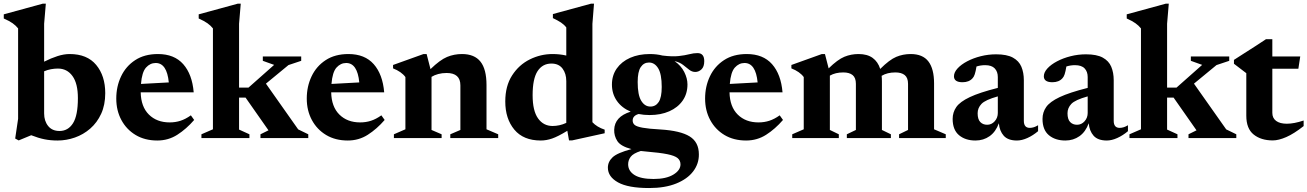

<svg xmlns="http://www.w3.org/2000/svg" viewBox="-33 -732 6932 1018"><path d="M525 -238Q525 -176 503.5 -129Q482 -82 445.5 -50.2Q409 -18.5 364 -2.8Q319 13 272 13Q235 13 202.8 6.5Q170.5 0 132.5 -15L66 12.5L47.5 2.5L63 -102V-581.5Q51 -596.5 33.8 -608.8Q16.5 -621 -13 -634V-656L193.5 -712.5H210L201 -606V-405Q237.5 -423.5 271.8 -434.5Q306 -445.5 336.5 -445.5Q429 -445.5 477 -387.8Q525 -330 525 -238ZM201 -130.5Q201 -90.5 222.2 -64Q243.5 -37.5 282.5 -37.5Q328 -37.5 354 -78.5Q380 -119.5 380 -211.5Q380 -289.5 351.2 -329Q322.5 -368.5 274 -368.5Q255.5 -368.5 237 -365Q218.5 -361.5 201 -354Z M804.5 -445.5Q891 -445.5 938.5 -391.8Q986 -338 994 -242.5H713Q714.5 -166 756.5 -124.5Q798.5 -83 866.5 -83Q897.5 -83 924.2 -91.8Q951 -100.5 979 -120.5L996.5 -96Q955 -48 907.2 -17.5Q859.5 13 801 13Q735 13 686.2 -16.2Q637.5 -45.5 610.5 -95.8Q583.5 -146 583.5 -209.5Q583.5 -273.5 609 -327.2Q634.5 -381 683.8 -413.2Q733 -445.5 804.5 -445.5ZM792.5 -398Q763 -398 741.2 -373.8Q719.5 -349.5 714.5 -287L862 -295Q852 -398 792.5 -398Z M1234.5 -45 1289.5 -20V0H1035V-20L1096 -46.5V-581.5Q1084 -596.5 1066.8 -608.8Q1049.5 -621 1020.5 -634V-656L1227.5 -712.5H1243.5L1234.5 -606V-267.5H1284.5L1420.5 -388L1360.5 -409.5V-432.5H1564V-409.5L1496.5 -387L1377 -288.5L1548 -46L1601.5 -20V0H1348V-20L1390.5 -41L1269 -214.5H1234.5Z M1814.5 -445.5Q1901 -445.5 1948.5 -391.8Q1996 -338 2004 -242.5H1723Q1724.5 -166 1766.5 -124.5Q1808.5 -83 1876.5 -83Q1907.5 -83 1934.2 -91.8Q1961 -100.5 1989 -120.5L2006.5 -96Q1965 -48 1917.2 -17.5Q1869.5 13 1811 13Q1745 13 1696.2 -16.2Q1647.5 -45.5 1620.5 -95.8Q1593.5 -146 1593.5 -209.5Q1593.5 -273.5 1619 -327.2Q1644.5 -381 1693.8 -413.2Q1743 -445.5 1814.5 -445.5ZM1802.5 -398Q1773 -398 1751.2 -373.8Q1729.5 -349.5 1724.5 -287L1872 -295Q1862 -398 1802.5 -398Z M2354.5 -20 2408 -43V-279.5Q2408 -345 2335 -345Q2311 -345 2290.5 -339.5Q2270 -334 2255 -324.5V-43L2308.5 -20V0H2055.5V-20L2116.5 -46.5V-323.5Q2095.5 -352 2051 -369.5V-387.5L2212.5 -445.5H2229L2249.5 -365.5Q2300 -414.5 2337.2 -430Q2374.5 -445.5 2416.5 -445.5Q2482.5 -445.5 2514.5 -405.2Q2546.5 -365 2546.5 -281V-46.5L2608.5 -20V0H2354.5Z M2984 12.5 2975 -38.5Q2925 -8 2894.2 2.5Q2863.5 13 2834.5 13Q2742 13 2694 -44.8Q2646 -102.5 2646 -194Q2646 -276 2682.2 -332.2Q2718.5 -388.5 2776 -417Q2833.5 -445.5 2897 -445.5Q2934.5 -445.5 2969.5 -437.5V-586.5Q2958 -601.5 2941.5 -612.5Q2925 -623.5 2898.5 -636V-657.5L3100.5 -712.5H3116.5L3108 -605.5V-84Q3131.5 -58.5 3173 -44.5V-25.5L3000 12.5ZM2969.5 -302Q2969.5 -342 2949.5 -368.5Q2929.5 -395 2890.5 -395Q2843.5 -395 2817.2 -354.8Q2791 -314.5 2791 -227.5Q2791 -144.5 2819.8 -104.2Q2848.5 -64 2897 -64Q2914.5 -64 2933 -68Q2951.5 -72 2969.5 -80.5Z M3411.5 -122Q3380.5 -122 3353 -127.5Q3321.5 -118.5 3321.5 -93Q3321.5 -78.5 3332.2 -69.5Q3343 -60.5 3374.5 -54.8Q3406 -49 3469 -45.5Q3574.5 -39 3623.5 -8.8Q3672.5 21.5 3672.5 86.5Q3673 136.5 3642 177Q3611 217.5 3552 241.2Q3493 265 3408.5 265Q3297.5 265 3243.8 235Q3190 205 3190 157Q3190 125.5 3215 102Q3240 78.5 3315 58.5Q3258 43.5 3240.2 16Q3222.5 -11.5 3223.5 -44Q3225.5 -113.5 3311 -140Q3263.5 -160 3237.5 -197.5Q3211.5 -235 3211.5 -283.5Q3211.5 -332.5 3237.2 -369Q3263 -405.5 3308.2 -425.5Q3353.5 -445.5 3412.5 -445.5Q3448.5 -445.5 3479.5 -437.5Q3532 -431 3565.5 -434.8Q3599 -438.5 3621.8 -444.5Q3644.5 -450.5 3665 -450.5Q3701 -450.5 3701 -408Q3701 -378 3686.2 -364.2Q3671.5 -350.5 3653.5 -350.5Q3636 -350.5 3621.2 -362.2Q3606.5 -374 3588.5 -388Q3570.5 -402 3543.5 -408Q3578 -384 3595 -350.2Q3612 -316.5 3612 -284.5Q3612 -235 3586.5 -198.5Q3561 -162 3515.8 -142Q3470.5 -122 3411.5 -122ZM3415.5 -167Q3443.5 -167 3459.5 -191.2Q3475.5 -215.5 3475.5 -271Q3475.5 -339 3456.8 -369.8Q3438 -400.5 3408 -400.5Q3380.5 -400.5 3364.2 -376.2Q3348 -352 3348 -297Q3348 -228.5 3366.8 -197.8Q3385.5 -167 3415.5 -167ZM3297.5 139Q3297.5 174.5 3331 195.8Q3364.5 217 3432.5 217Q3498.5 217 3536.8 194Q3575 171 3575 139.5Q3575 119 3559.8 106.2Q3544.5 93.5 3505 85.5Q3465.5 77.5 3393.5 71.5Q3378.5 70 3364.5 68.5Q3324 81.5 3310.8 99.5Q3297.5 117.5 3297.5 139Z M3926.5 -445.5Q4013 -445.5 4060.5 -391.8Q4108 -338 4116 -242.5H3835Q3836.5 -166 3878.5 -124.5Q3920.5 -83 3988.5 -83Q4019.5 -83 4046.2 -91.8Q4073 -100.5 4101 -120.5L4118.5 -96Q4077 -48 4029.2 -17.5Q3981.5 13 3923 13Q3857 13 3808.2 -16.2Q3759.5 -45.5 3732.5 -95.8Q3705.5 -146 3705.5 -209.5Q3705.5 -273.5 3731 -327.2Q3756.5 -381 3805.8 -413.2Q3855 -445.5 3926.5 -445.5ZM3914.5 -398Q3885 -398 3863.2 -373.8Q3841.5 -349.5 3836.5 -287L3984 -295Q3974 -398 3914.5 -398Z M4643 -300V-43L4690.5 -20V0H4457V-20L4505 -43V-287.5Q4505 -319.5 4487.8 -333.8Q4470.5 -348 4438 -348Q4396.5 -348 4367 -331V-43L4414.5 -20V0H4167.5V-20L4228.5 -46.5V-323.5Q4207.5 -352 4163 -369.5V-387.5L4324.5 -445.5H4341L4360.5 -369.5Q4408.5 -416.5 4444 -431Q4479.5 -445.5 4519 -445.5Q4565.5 -445.5 4593.8 -425Q4622 -404.5 4634 -366.5Q4683 -415.5 4719 -430.5Q4755 -445.5 4795.5 -445.5Q4859.5 -445.5 4889.5 -406.2Q4919.5 -367 4919.5 -290V-46.5L4981.5 -20V0H4734V-20L4781.5 -43V-287.5Q4781.5 -319.5 4764 -333.8Q4746.5 -348 4714.5 -348Q4671.5 -348 4641.5 -330Q4643 -316 4643 -300Z M5359 13Q5311.5 13 5289 -12.2Q5266.5 -37.5 5263 -78.5Q5246.5 -33 5214 -10Q5181.5 13 5139 13Q5085.5 13 5051.8 -15.2Q5018 -43.5 5018 -101.5Q5018 -136.5 5037.5 -164.5Q5057 -192.5 5108.8 -217Q5160.5 -241.5 5257.5 -266V-323.5Q5257.5 -352 5241.2 -369.2Q5225 -386.5 5190 -386.5Q5167 -386.5 5144.5 -379.5Q5140 -352.5 5135.2 -338.2Q5130.5 -324 5123.5 -317Q5105 -296 5070.5 -296Q5025 -296 5025 -327.5Q5025 -348.5 5044 -369.2Q5063 -390 5095.2 -407Q5127.5 -424 5167.2 -434Q5207 -444 5248.5 -444Q5305.5 -444 5337.5 -426.5Q5369.5 -409 5382.5 -378Q5395.5 -347 5395.5 -306.5V-91.5Q5395.5 -54 5427 -54Q5448.5 -54 5471 -68V-36.5Q5444.5 -14 5414.8 -0.5Q5385 13 5359 13ZM5150.5 -131.5Q5150.5 -99.5 5164.5 -85Q5178.5 -70.5 5201 -70.5Q5224.5 -70.5 5241 -89Q5257.5 -107.5 5257.5 -133V-221Q5191 -202.5 5170.8 -181Q5150.5 -159.5 5150.5 -131.5Z M5835.5 13Q5788 13 5765.5 -12.2Q5743 -37.5 5739.5 -78.5Q5723 -33 5690.5 -10Q5658 13 5615.5 13Q5562 13 5528.2 -15.2Q5494.5 -43.5 5494.5 -101.5Q5494.5 -136.5 5514 -164.5Q5533.5 -192.5 5585.2 -217Q5637 -241.5 5734 -266V-323.5Q5734 -352 5717.8 -369.2Q5701.5 -386.5 5666.5 -386.5Q5643.5 -386.5 5621 -379.5Q5616.5 -352.5 5611.8 -338.2Q5607 -324 5600 -317Q5581.5 -296 5547 -296Q5501.5 -296 5501.5 -327.5Q5501.5 -348.5 5520.5 -369.2Q5539.5 -390 5571.8 -407Q5604 -424 5643.8 -434Q5683.5 -444 5725 -444Q5782 -444 5814 -426.5Q5846 -409 5859 -378Q5872 -347 5872 -306.5V-91.5Q5872 -54 5903.5 -54Q5925 -54 5947.5 -68V-36.5Q5921 -14 5891.2 -0.5Q5861.5 13 5835.5 13ZM5627 -131.5Q5627 -99.5 5641 -85Q5655 -70.5 5677.5 -70.5Q5701 -70.5 5717.5 -89Q5734 -107.5 5734 -133V-221Q5667.5 -202.5 5647.2 -181Q5627 -159.5 5627 -131.5Z M6155 -45 6210 -20V0H5955.5V-20L6016.5 -46.5V-581.5Q6004.5 -596.5 5987.2 -608.8Q5970 -621 5941 -634V-656L6148 -712.5H6164L6155 -606V-267.5H6205L6341 -388L6281 -409.5V-432.5H6484.5V-409.5L6417 -387L6297.5 -288.5L6468.5 -46L6522 -20V0H6268.5V-20L6311 -41L6189.5 -214.5H6155Z M6713 -133.5Q6713 -106 6733 -91Q6753 -76 6790 -76Q6828 -76 6879 -93V-63.5Q6827.5 -23 6786.8 -5.2Q6746 12.5 6715.5 12.5Q6653 12.5 6614 -18.8Q6575 -50 6575 -118.5V-344L6509.5 -394V-414.5Q6533.5 -430 6564 -449.5Q6594.5 -469 6625 -488.5Q6655.5 -508 6679 -524H6713V-432.5H6861L6851 -367.5H6713Z"/></svg>

Font: Newsreader 16pt
Style: Bold
Weight: 700
Designer: Hugues Gentile
Foundry: Production Type
Version: Version 1.003; ttfautohint (v1.8.3)